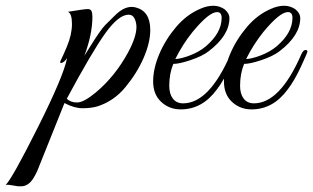

<svg xmlns="http://www.w3.org/2000/svg" viewBox="-165 -376 1088 667"><path d="M357 -272Q357 -228 334 -175Q311 -122 270.5 -73Q230 -24 172 -6Q150 0 121.5 0Q93 0 59 -18L-36 219Q-51 251 -64 261Q-77 271 -89 271Q-101 271 -103.5 271Q-106 271 -121.5 268Q-137 265 -145 266Q-123 245 -33.5 66.5Q56 -112 68 -174Q57 -158 47 -157Q41 -157 47 -168.5Q53 -180 67 -213Q85 -256 85 -292.5Q85 -329 71 -335Q131 -345 141 -344.5Q151 -344 153.5 -336Q156 -328 156 -318Q156 -257 128 -182L148 -214Q184 -272 200.5 -289Q217 -306 236 -324Q265 -352 292 -352Q300 -352 307 -350Q357 -337 357 -272ZM309 -282Q309 -298 302.5 -311.5Q296 -325 282 -325Q247 -325 200.5 -260Q154 -195 67 -33Q80 -20 103 -20Q126 -20 168 -55Q235 -111 280 -194Q309 -248 309 -282Z M437 -154Q423 -120 423 -78Q423 -50 435.5 -33.5Q448 -17 471 -17Q562 -17 636 -188Q643 -204 653 -202Q657 -201 657 -197Q657 -193 634.5 -144.5Q612 -96 589 -66Q538 4 463 4Q423 4 395 -22Q367 -48 367 -93Q367 -138 388.5 -188.5Q410 -239 447 -282.5Q484 -326 532 -346Q555 -356 576 -356Q597 -356 615 -344Q632 -330 632 -313Q632 -253 560 -198Q538 -181 498 -167.5Q458 -154 437 -154ZM605 -314Q605 -334 589 -334Q561 -334 504 -265Q470 -223 444 -171Q461 -171 493.5 -183Q526 -195 550 -215Q605 -262 605 -314Z M683 -154Q669 -120 669 -78Q669 -50 681.5 -33.5Q694 -17 717 -17Q808 -17 882 -188Q889 -204 899 -202Q903 -201 903 -197Q903 -193 880.5 -144.5Q858 -96 835 -66Q784 4 709 4Q669 4 641 -22Q613 -48 613 -93Q613 -138 634.5 -188.5Q656 -239 693 -282.5Q730 -326 778 -346Q801 -356 822 -356Q843 -356 861 -344Q878 -330 878 -313Q878 -253 806 -198Q784 -181 744 -167.5Q704 -154 683 -154ZM851 -314Q851 -334 835 -334Q807 -334 750 -265Q716 -223 690 -171Q707 -171 739.5 -183Q772 -195 796 -215Q851 -262 851 -314Z"/></svg>

Font: Great Vibes
Style: Regular
Weight: 400
Designer: Robert E. Leuschke
Foundry: Robert E. Leuschke
Version: Version 1.001